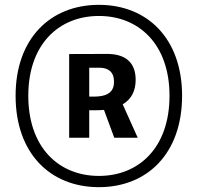

<svg xmlns="http://www.w3.org/2000/svg" viewBox="-20 -762 818 794"><path d="M349 -192.5V-306H373.5C386.5 -306 398.5 -306.5 410 -307.5L452.5 -192.5H549.5L487.5 -330.5C524.5 -352.5 541 -387.5 541 -432C541 -505.5 496.5 -539.5 421.5 -539L266 -538.5V-192.5ZM44.5 -366C44.5 -127 188.5 12 389 12C589 12 733 -127 733 -366C733 -603 589 -742 389 -742C188.5 -742 44.5 -603 44.5 -366ZM97 -366C97 -579 223.5 -696 389 -696C554.5 -696 681 -579 681 -366C681 -151.5 554.5 -34.5 389 -34.5C223.5 -34.5 97 -151.5 97 -366ZM349 -362.5V-482H390.5C427.5 -482 451.5 -465 451.5 -424C451.5 -387 432 -362.5 367.5 -362.5Z"/></svg>

Font: Monaspace Neon Wide
Style: Bold
Weight: 700
Width: 7
Designer: Riley Cran & the Lettermatic Team
Foundry: Lettermatic
Version: Version 1.000 (Monaspace Neon)